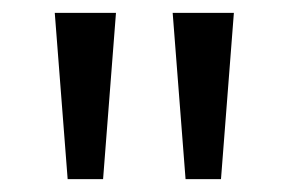

<svg xmlns="http://www.w3.org/2000/svg" viewBox="-20 -734 448 298"><path d="M160 -714 140 -456H85L65 -714ZM343 -714 323 -456H268L248 -714Z"/></svg>

Font: guzrati25
Style: Book
Weight: 400
Designer: Jelle Bosma - Monotype Design Team, Universal Thirst
Foundry: Monotype Imaging Inc.
Version: Version 2.106